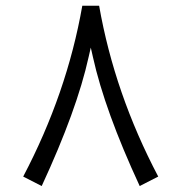

<svg xmlns="http://www.w3.org/2000/svg" viewBox="-20 -638 626 663"><path d="M286.1 -441.4Q245.6 -257.8 124 4.4L60.1 -28.3Q210.9 -314.9 264.2 -618.2H322.3Q375.5 -314.9 526.4 -28.3L462.4 4.4Q341.8 -255.9 300.8 -441.4L293.5 -473.6Z"/></svg>

Font: Shabnam Light WOL
Style: Light-WOL
Weight: 300
Foundry: DejaVu fonts team - Redesigned by Saber Rastikerdar - Based on Vazir font
Version: Version 5.0.0